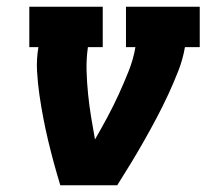

<svg xmlns="http://www.w3.org/2000/svg" viewBox="-20 -550 640 570"><path d="M159 0Q149 -33 140 -66Q131 -99 123 -132.5Q115 -166 108.5 -200Q102 -234 97 -268.5Q92 -303 90 -338.5Q88 -374 94 -410H67V-530H285V-410H241Q236 -375 237 -340Q238 -305 241.5 -270.5Q245 -236 250.5 -202.5Q256 -169 262 -136Q281 -169 299 -202.5Q317 -236 332.5 -270Q348 -304 362 -339Q376 -374 382 -410H354V-530H573V-410H529Q523 -374 509 -338.5Q495 -303 479 -268.5Q463 -234 445 -200Q427 -166 408 -132.5Q389 -99 369 -66Q349 -33 328 0Z"/></svg>

Font: Iosevka Curly Slab HvExObl
Style: Regular
Weight: 900
Width: 7
Italic angle: -9°
Monospace: yes
Designer: Belleve Invis
Foundry: Belleve Invis
Version: Version 11.1.0; ttfautohint (v1.8.3)